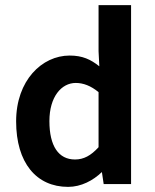

<svg xmlns="http://www.w3.org/2000/svg" viewBox="-20 -719 605 750"><path d="M43 -245C43 -83 122 11 246 11C297 11 344 -14 378 -47L385 0H492V-699H365V-519L368 -460C334 -487 302 -502 252 -502C144 -502 43 -405 43 -245ZM173 -246C173 -341 220 -395 276 -395C305 -395 335 -384 365 -359V-144C335 -111 307 -96 273 -96C209 -96 173 -148 173 -246Z"/></svg>

Font: Source Sans Pro SemBd
Style: Regular
Weight: 700
Designer: Paul D. Hunt
Foundry: Adobe Systems Incorporated
Version: Version 2.020;PS 2.0;hotconv 1.0.86;makeotf.lib2.5.63406